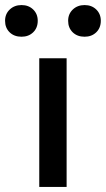

<svg xmlns="http://www.w3.org/2000/svg" viewBox="-78 -738 418 758"><path d="M185 -508V0H77V-508ZM7 -593Q-22 -593 -40 -610.5Q-58 -628 -58 -656Q-58 -683 -39.5 -700.5Q-21 -718 7 -718Q35 -718 53 -700.5Q71 -683 71 -656Q71 -628 53 -610.5Q35 -593 7 -593ZM256 -593Q227 -593 209 -610.5Q191 -628 191 -656Q191 -683 209.5 -700.5Q228 -718 256 -718Q284 -718 302 -700.5Q320 -683 320 -656Q320 -628 302 -610.5Q284 -593 256 -593Z"/></svg>

Font: Metropolitano Medium
Style: Regular
Weight: 500
Designer: Fonts by Alex Slobzheninov & Chris M. Simpson / Changes by Cristiano Sobral
Foundry: Fonts by Alex Slobzheninov & Chris M. Simpson / Changes by Cristiano Sobral
Version: Version 1.00;August 30, 2020;FontCreator 13.0.0.2681 64-bit